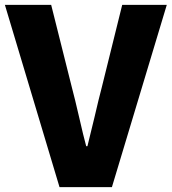

<svg xmlns="http://www.w3.org/2000/svg" viewBox="-29 -764 701 784"><path d="M-9 -744H180L265 -405Q276 -364 294 -286Q312 -207 323 -167H328Q338 -206 357 -286Q375 -364 386 -405L470 -744H652L428 0H214Z"/></svg>

Font: Source Han Sans CN Heavy
Style: Bold
Weight: 900
Designer: Ryoko NISHIZUKA (kana & ideographs); Paul D. Hunt (Latin, Greek & Cyrillic); Wenlong ZHANG (bopomofo); Sandoll Communica
Foundry: Adobe Systems Incorporated
Version: Version 1.000;PS 1;hotconv 1.0.78;makeotf.lib2.5.61930